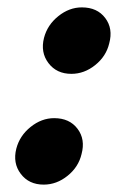

<svg xmlns="http://www.w3.org/2000/svg" viewBox="-20 -510 340 520"><path d="M98.3 -10Q58.3 -10 36.2 -39.2Q14.2 -68.3 24.2 -107.5Q33.3 -142.5 62.9 -166.2Q92.5 -190 126.7 -190Q168.3 -190 190 -161.2Q211.7 -132.5 200.8 -92.5Q192.5 -57.5 162.9 -33.8Q133.3 -10 98.3 -10ZM173.3 -310Q133.3 -310 111.2 -339.2Q89.2 -368.3 99.2 -407.5Q108.3 -442.5 137.9 -466.2Q167.5 -490 201.7 -490Q243.3 -490 265 -461.2Q286.7 -432.5 275.8 -392.5Q267.5 -357.5 237.9 -333.8Q208.3 -310 173.3 -310Z"/></svg>

Font: Funnel Sans ExtraBold
Style: Italic
Weight: 800
Italic angle: -14.036°
Version: Version 1.000; Beta; Release 5; Build 24; ttfautohint (v1.8.